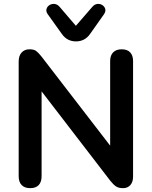

<svg xmlns="http://www.w3.org/2000/svg" viewBox="-20 -969 788 997"><path d="M137 8Q108 8 92.5 -8Q77 -24 77 -54V-649Q77 -680 92.5 -696.5Q108 -713 133 -713Q156 -713 167.5 -704.5Q179 -696 195 -676L578 -179H552V-652Q552 -681 567.5 -697Q583 -713 612 -713Q641 -713 656 -697Q671 -681 671 -652V-52Q671 -24 657 -8Q643 8 619 8Q596 8 582.5 -1Q569 -10 553 -30L171 -527H196V-54Q196 -24 181 -8Q166 8 137 8ZM374 -754Q352 -754 333.5 -763.5Q315 -773 301 -793L228 -895Q218 -909 221.5 -922Q225 -935 237 -942.5Q249 -950 263.5 -948.5Q278 -947 290 -933L374 -835L459 -933Q471 -947 485.5 -948.5Q500 -950 511.5 -942.5Q523 -935 526.5 -922.5Q530 -910 520 -895L448 -793Q434 -773 415.5 -763.5Q397 -754 374 -754Z"/></svg>

Font: Nunito ExtraLight
Style: Bold
Weight: 700
Version: Version 3.602